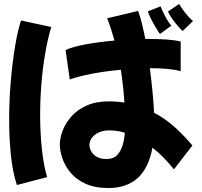

<svg xmlns="http://www.w3.org/2000/svg" viewBox="-20 -888 1017 966"><path d="M899 -732Q890 -740 874.5 -757.5Q859 -775 845 -795.5Q831 -816 825 -830L881 -868Q892 -849 911.5 -824Q931 -799 951 -782ZM785 -717Q778 -726 765 -747.5Q752 -769 740 -792.5Q728 -816 724 -831L788 -856Q796 -835 810.5 -807Q825 -779 842 -759ZM526 58Q457 58 409.5 36Q362 14 334 -20.5Q306 -55 293.5 -92.5Q281 -130 281 -161Q281 -194 295.5 -231.5Q310 -269 339.5 -302.5Q369 -336 416 -357Q463 -378 527 -378Q568 -378 606 -372Q604 -406 599.5 -448Q595 -490 588 -537Q511 -530 442.5 -517Q374 -504 331 -488L310 -636Q345 -653 412 -665Q479 -677 556 -684Q548 -712 539 -740.5Q530 -769 519 -796L675 -833Q685 -806 694 -769.5Q703 -733 711 -692Q720 -692 728 -692Q778 -692 820 -689Q862 -686 889 -679V-530Q860 -538 820.5 -541.5Q781 -545 736 -545H734Q742 -483 747.5 -425Q753 -367 755 -321Q812 -291 859.5 -248Q907 -205 948 -156L855 -36Q827 -71 800 -98Q773 -125 747 -145Q710 58 526 58ZM65 43Q44 -20 35 -106.5Q26 -193 26 -286Q26 -385 34.5 -482Q43 -579 56.5 -659Q70 -739 86 -785L238 -752Q220 -693 207.5 -620Q195 -547 188.5 -468Q182 -389 182 -310Q182 -221 190.5 -140Q199 -59 217 3ZM430 -157Q430 -144 438.5 -127.5Q447 -111 466 -99.5Q485 -88 516 -88Q551 -88 570 -108.5Q589 -129 597.5 -159.5Q606 -190 608 -220Q583 -228 562 -230Q541 -232 526 -232Q487 -232 458.5 -210.5Q430 -189 430 -157Z"/></svg>

Font: Mochiy Pop P One
Style: Regular
Weight: 400
Designer: FONTDASU
Foundry: FONTDASU / Google Inc. / Adobe
Version: Version 2.000